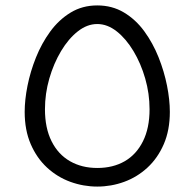

<svg xmlns="http://www.w3.org/2000/svg" viewBox="-20 -684 717 708"><path d="M338.6 4Q287.6 4 239.5 -13.5Q191.4 -31 153.5 -66Q115.6 -101 93.3 -152.5Q71 -204 71 -271.6Q71 -315.6 81.4 -367.8Q91.8 -420 112.6 -472Q133.4 -524 165.1 -567.5Q196.8 -611 240.2 -637.5Q283.6 -664 338.6 -664Q393.6 -664 437 -638Q480.5 -612 512.2 -568.5Q543.9 -525 564.7 -472.8Q585.5 -420.6 595.9 -368.1Q606.3 -315.6 606.3 -271.6Q606.3 -204 584 -152.5Q561.7 -101 523.8 -66Q485.9 -31 438 -13.5Q390.2 4 338.6 4ZM338.6 -64.6Q396.6 -64.6 439.8 -89.4Q482.9 -114.3 507.2 -163.1Q531.5 -211.8 531.5 -281Q531.5 -338.8 515.5 -394.4Q499.5 -450.1 472.1 -495.7Q444.7 -541.3 410.4 -568.3Q376 -595.4 338.6 -595.4Q301.3 -595.4 266.9 -568.3Q232.5 -541.3 205.1 -495.5Q177.8 -449.7 161.8 -394.2Q145.8 -338.8 145.8 -281Q145.8 -211.8 170.1 -163.3Q194.3 -114.7 238 -89.6Q281.7 -64.6 338.6 -64.6Z"/></svg>

Font: Titillium Web
Style: Bold
Weight: 700
Designer: Mohamed Gaber, Accademia di Belle Arti di Urbino
Foundry: Kief Type Foundry, Accademia di Belle Arti di Urbino
Version: Version 3.000